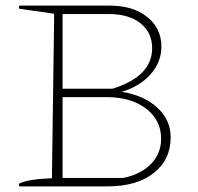

<svg xmlns="http://www.w3.org/2000/svg" viewBox="-20 -664 706 684"><path d="M414 -337Q494 -324 541 -280Q588 -236 588 -175Q588 -95 527.5 -47.5Q467 0 363 0H48V-10Q80 -26 165 -29L173 -615L48 -633V-644H371Q454 -644 504.5 -603.5Q555 -563 555 -498Q555 -443 516.5 -399.5Q478 -356 414 -337ZM368 -614H203V-348H381Q522 -392 522 -492Q522 -548 480.5 -581Q439 -614 368 -614ZM360 -318H203V-30H419Q482 -43 518 -80Q554 -117 554 -170Q554 -236 500.5 -277Q447 -318 360 -318Z"/></svg>

Font: Piazzolla SC Thin
Style: Regular
Weight: 100
Designer: Juan Pablo del Peral
Foundry: Huerta Tipografica
Version: Version 1.330